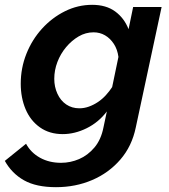

<svg xmlns="http://www.w3.org/2000/svg" viewBox="-70 -553 701 796"><path d="M162 223Q80 223 29.5 194.5Q-21 166 -50 114L38 43Q58 80 96 101Q134 122 183 122Q222 122 258 106.5Q294 91 321.5 58.5Q349 26 359 -25L373 -91Q339 -46 289.5 -21.5Q240 3 190 3Q135 3 95.5 -25Q56 -53 36 -100.5Q16 -148 16 -206Q16 -271 39.5 -330Q63 -389 104.5 -434.5Q146 -480 199.5 -506.5Q253 -533 312 -533Q370 -533 407.5 -505.5Q445 -478 463 -432L482 -524H600L493 -25Q477 53 429 108.5Q381 164 312 193.5Q243 223 162 223ZM259 -104Q279 -104 298.5 -111Q318 -118 336 -130Q354 -142 369 -158.5Q384 -175 395 -192L421 -317Q417 -348 402 -371Q387 -394 365.5 -406.5Q344 -419 318 -419Q285 -419 256 -402Q227 -385 204 -357.5Q181 -330 168 -296Q155 -262 155 -226Q155 -193 168 -164.5Q181 -136 204.5 -120Q228 -104 259 -104Z"/></svg>

Font: Raleway Thin
Style: Bold Italic
Weight: 700
Italic angle: -12°
Version: Version 4.026